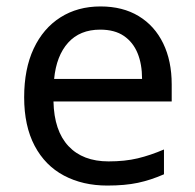

<svg xmlns="http://www.w3.org/2000/svg" viewBox="-20 -566 604 596"><path d="M292 -546Q361 -546 410.5 -516Q460 -486 486.5 -431.5Q513 -377 513 -304V-251H146Q148 -160 192.5 -112.5Q237 -65 317 -65Q368 -65 407.5 -74.5Q447 -84 489 -102V-25Q448 -7 408 1.5Q368 10 313 10Q237 10 178.5 -21Q120 -52 87.5 -113.5Q55 -175 55 -264Q55 -352 84.5 -415Q114 -478 167.5 -512Q221 -546 292 -546ZM291 -474Q228 -474 191.5 -433.5Q155 -393 148 -321H421Q421 -367 407 -401Q393 -435 364.5 -454.5Q336 -474 291 -474Z"/></svg>

Font: kannada25
Style: Book
Weight: 400
Designer: Jelle Bosma - Monotype Design Team
Foundry: Monotype Imaging Inc.
Version: Version 2.003